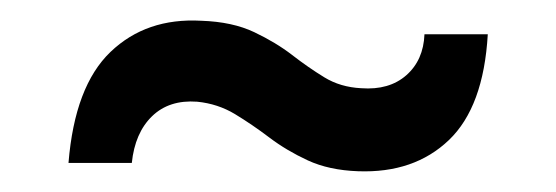

<svg xmlns="http://www.w3.org/2000/svg" viewBox="-20 -470 536 185"><path d="M46 -313Q52 -387 86.5 -420Q121 -453 174 -450Q204 -449 225 -439Q246 -429 261.5 -417Q277 -405 292.5 -395.5Q308 -386 328 -385Q355 -383 371.5 -397.5Q388 -412 389 -437H450Q446 -367 412.5 -335Q379 -303 325 -305Q297 -306 276.5 -315.5Q256 -325 239.5 -337.5Q223 -350 206.5 -360Q190 -370 170 -372Q143 -374 126.5 -358Q110 -342 107 -313Z"/></svg>

Font: Big Shoulders Display
Style: Bold
Weight: 700
Designer: Patric King
Foundry: XO Type Co
Version: Version 1.000; ttfautohint (v1.8.2)